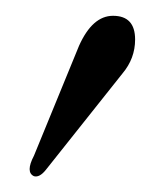

<svg xmlns="http://www.w3.org/2000/svg" viewBox="-20 -674 207 243"><path d="M151 -624Q151 -600 135 -581L38 -459Q30 -449 23 -451Q12 -456 23 -477L80 -616Q97 -654 123 -654Q151 -654 151 -624Z"/></svg>

Font: GFS Solomos
Style: Regular
Weight: 400
Designer: George D. Matthiopoulos
Foundry: George D. Matthiopoulos
Version: Version 1.000